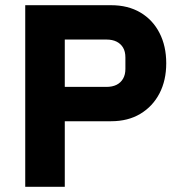

<svg xmlns="http://www.w3.org/2000/svg" viewBox="-20 -718 696 738"><path d="M229 0H77V-698H407Q472 -698 519.5 -670Q567 -642 593 -591.5Q619 -541 619 -475Q619 -409 593 -359Q567 -309 519.5 -280.5Q472 -252 407 -252H229ZM229 -566V-384H389Q412 -384 428 -392Q444 -400 453 -415.5Q462 -431 462 -453V-497Q462 -520 453 -535Q444 -550 428 -558Q412 -566 389 -566Z"/></svg>

Font: IBM Plex Sans Var
Style: Regular
Weight: 400
Designer: Mike Abbink, Paul van der Laan, Pieter van Rosmalen
Foundry: Bold Monday
Version: Version 3.000